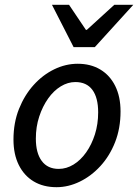

<svg xmlns="http://www.w3.org/2000/svg" viewBox="-20 -766 574 798"><path d="M215 12Q160 12 120 -12Q80 -36 58 -80.5Q36 -125 36 -186Q36 -256 59 -313.5Q82 -371 120 -413Q158 -455 205.5 -478Q253 -501 303 -501Q357 -501 397 -477Q437 -453 459 -408.5Q481 -364 481 -303Q481 -233 458.5 -175.5Q436 -118 397.5 -76Q359 -34 311.5 -11Q264 12 215 12ZM224 -64Q256 -64 285.5 -82Q315 -100 338 -132.5Q361 -165 374.5 -207.5Q388 -250 388 -299Q388 -360 364 -392.5Q340 -425 293 -425Q262 -425 232.5 -407Q203 -389 180 -356.5Q157 -324 143 -281.5Q129 -239 129 -190Q129 -130 153.5 -97Q178 -64 224 -64ZM286 -570 196 -746H267L337 -642H341L455 -746H534L374 -570Z"/></svg>

Font: Source Sans 3 Medium
Style: Italic
Weight: 500
Italic angle: -11°
Designer: Paul D. Hunt
Foundry: Adobe
Version: Version 3.052;hotconv 1.1.0;makeotfexe 2.6.0